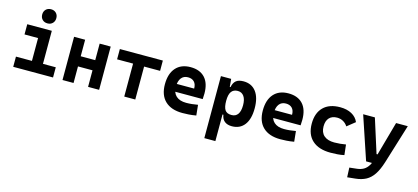

<svg xmlns="http://www.w3.org/2000/svg" viewBox="-73 -1370 4834 2220"><g transform="rotate(15 2344.0 -260.5)"><path d="M261.2 0V-488.3H393.1V0ZM69.8 0V-122.1H271V0ZM383.3 0V-122.1H546.4V0ZM99.1 -395.5V-517.6H393.1V-395.5ZM321.3 -587.4Q283.7 -587.4 260.3 -610.8Q236.8 -634.3 236.8 -671.9Q236.8 -709.5 260.3 -732.9Q283.7 -756.3 321.3 -756.3Q358.9 -756.3 382.3 -732.9Q405.8 -709.5 405.8 -671.9Q405.8 -634.3 382.3 -610.8Q358.9 -587.4 321.3 -587.4Z M965.8 0V-517.6H1098.1V0ZM659.7 0V-517.6H792V0ZM747.1 -198.2V-319.8H1013.2V-198.2Z M1398.9 0V-517.6H1530.8V0ZM1207.5 -394.5V-517.6H1722.2V-394.5Z M2096.7 9.8Q1962.3 9.8 1889.1 -59.8Q1815.9 -129.4 1815.9 -259.8Q1815.9 -386.7 1878.1 -457Q1940.3 -527.3 2053.7 -527.3Q2164.5 -527.3 2225.1 -462.4Q2285.6 -397.4 2285.6 -273.4Q2285.6 -238.3 2282.6 -206.5H1902.8V-298.3H2155.8Q2155.8 -350.5 2129.2 -378.4Q2102.5 -406.2 2054.7 -406.2Q2002.9 -406.2 1974.4 -369.4Q1945.8 -332.5 1945.8 -264.6Q1945.8 -191.5 1988.1 -153.4Q2030.4 -115.2 2108.4 -115.2Q2143.6 -115.2 2177.8 -118.9Q2211.9 -122.6 2247.6 -128.9L2260.3 -3.9Q2210.7 4.9 2169.5 7.3Q2128.3 9.8 2096.7 9.8Z M2417.5 224.6V-517.6H2540L2549.8 -408.2V224.6ZM2688 9.8Q2633.8 9.8 2601.1 -16.1Q2568.4 -42 2560.5 -93.8H2514.6L2549.8 -258.3Q2549.8 -183.1 2572.3 -148.9Q2594.7 -114.7 2650.9 -114.7Q2700.7 -114.7 2726.3 -150.9Q2752 -187 2752 -258.3Q2752 -327.1 2725.6 -365Q2699.2 -402.8 2650.9 -402.8Q2600.6 -402.8 2575.2 -368.2Q2549.8 -333.5 2549.8 -258.3L2519.5 -423.8H2557.6Q2566.9 -476.1 2597.4 -501.7Q2627.9 -527.3 2687 -527.3Q2784.2 -527.3 2837.6 -457Q2891.1 -386.7 2891.1 -258.3Q2891.1 -128.9 2837.6 -59.6Q2784.2 9.8 2688 9.8Z M3268.6 9.8Q3134.1 9.8 3061 -59.8Q2987.8 -129.4 2987.8 -259.8Q2987.8 -386.7 3050 -457Q3112.2 -527.3 3225.6 -527.3Q3336.4 -527.3 3397 -462.4Q3457.5 -397.4 3457.5 -273.4Q3457.5 -238.3 3454.5 -206.5H3074.7V-298.3H3327.6Q3327.6 -350.5 3301 -378.4Q3274.4 -406.2 3226.6 -406.2Q3174.8 -406.2 3146.2 -369.4Q3117.7 -332.5 3117.7 -264.6Q3117.7 -191.5 3160 -153.4Q3202.3 -115.2 3280.3 -115.2Q3315.5 -115.2 3349.6 -118.9Q3383.8 -122.6 3419.4 -128.9L3432.1 -3.9Q3382.5 4.9 3341.4 7.3Q3300.2 9.8 3268.6 9.8Z M3869.1 9.8Q3728 9.8 3650.9 -59.8Q3573.7 -129.4 3573.7 -259.8Q3573.7 -386.7 3644 -457Q3714.3 -527.3 3844.7 -527.3Q3925 -527.3 3982.3 -496.1Q4039.6 -464.8 4063.5 -407.7L3967.8 -331.5Q3946.5 -365.1 3913.3 -383.5Q3880.1 -401.9 3840.8 -401.9Q3780.6 -401.9 3747.2 -366.2Q3713.9 -330.5 3713.9 -264.6Q3713.9 -191.9 3757.3 -153.8Q3800.8 -115.7 3880.9 -115.7Q3915.9 -115.7 3950.9 -119.1Q3985.9 -122.6 4019 -128.4L4032.7 -4.9Q3993.3 3.9 3951.2 6.8Q3909.1 9.8 3869.1 9.8Z M4129.9 234.4 4125 119.6 4214.4 109.9Q4260.3 104.5 4293 85.4Q4325.7 66.4 4348.9 28.6Q4372.1 -9.3 4389.2 -70.3L4514.2 -517.6H4654.3L4508.8 -45.9Q4479.5 47.4 4441.4 104.2Q4403.3 161.1 4351.1 189.2Q4298.8 217.3 4226.1 224.6ZM4293.9 0 4120.1 -517.6H4260.3L4388.7 -112.3H4412.1V0Z"/></g></svg>

Font: Cascadia Mono PL
Style: Regular
Weight: 400
Monospace: yes
Designer: Aaron Bell
Foundry: Saja Typeworks
Version: Version 2102.003